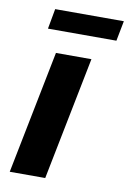

<svg xmlns="http://www.w3.org/2000/svg" viewBox="-83 -775 556 826"><g transform="rotate(10 195.0 -361.5)"><path d="M19 0 126 -538H281L174 0ZM74 -635 90 -723H390L373 -635Z"/></g></svg>

Font: Montserrat Thin
Style: Bold Italic
Weight: 700
Italic angle: -11.3°
Version: Version 9.000